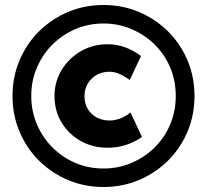

<svg xmlns="http://www.w3.org/2000/svg" viewBox="-20 -734 829 768"><path d="M394 14Q318 14 252 -14Q186 -42 136 -91.5Q86 -141 58 -207.5Q30 -274 30 -350Q30 -426 58 -492.5Q86 -559 136 -608.5Q186 -658 252 -686Q318 -714 394 -714Q470 -714 536 -686Q602 -658 652 -608.5Q702 -559 730 -492.5Q758 -426 758 -350Q758 -274 730 -207.5Q702 -141 652 -91.5Q602 -42 536 -14Q470 14 394 14ZM394 -60Q454 -60 506.5 -82.5Q559 -105 599 -144.5Q639 -184 661 -237Q683 -290 683 -350Q683 -411 661 -463.5Q639 -516 599 -555.5Q559 -595 506.5 -617.5Q454 -640 394 -640Q334 -640 281.5 -617.5Q229 -595 189.5 -555.5Q150 -516 127.5 -463.5Q105 -411 105 -350Q105 -290 127.5 -237Q150 -184 189.5 -144.5Q229 -105 281 -82.5Q333 -60 394 -60ZM411 -143Q351 -143 303 -170Q255 -197 226.5 -243.5Q198 -290 198 -350Q198 -407 226.5 -454Q255 -501 303 -529Q351 -557 411 -557Q481 -557 544 -510L499 -414Q474 -432 455 -439.5Q436 -447 419 -447Q375 -447 346.5 -419Q318 -391 318 -350Q318 -306 346.5 -279Q375 -252 419 -252Q438 -252 459.5 -259.5Q481 -267 502 -284L548 -186Q485 -143 411 -143Z"/></svg>

Font: Readex Pro SemiBold
Style: Regular
Weight: 600
Designer: Bonnie Shaver-Troup, Thomas Jockin
Foundry: Lexend
Version: Version 1.204; ttfautohint (v1.8.4.7-5d5b)